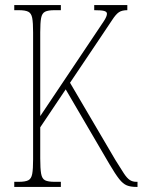

<svg xmlns="http://www.w3.org/2000/svg" viewBox="-20 -734 560 754"><path d="M36 0V-20H54Q79 -20 91 -26Q103 -32 106.5 -51Q110 -70 110 -108V-607Q110 -645 106.5 -663.5Q103 -682 91 -688Q79 -694 54 -694H36V-714H219V-694H194Q169 -694 157 -688Q145 -682 141.5 -663.5Q138 -645 138 -607V-278L345 -587Q377 -634 388.5 -652Q400 -670 400 -680Q400 -688 389 -691Q378 -694 350 -694V-714H480V-694Q459 -694 447 -686Q435 -678 420.5 -655.5Q406 -633 376 -589L255 -409L433 -106Q454 -72 466.5 -53Q479 -34 490 -27Q501 -20 515 -20H520V0H514Q493 0 478 -6Q463 -12 448 -31Q433 -50 410 -89L238 -383L138 -234V-112Q138 -72 141.5 -52Q145 -32 157 -26Q169 -20 194 -20H219V0Z"/></svg>

Font: Noto Serif Khmer ExtraCondensed Thin
Style: Regular
Weight: 100
Width: 2
Designer: Danh Hong and the Monotype Design Team
Foundry: Monotype Imaging Inc.
Version: Version 2.004; ttfautohint (v1.8.4.7-5d5b)